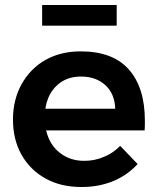

<svg xmlns="http://www.w3.org/2000/svg" viewBox="-20 -745 632 770"><path d="M497 -466C454 -515 389 -539 304 -539C251 -539 204 -528 163 -505C122 -482 90 -449 67 -408C44 -367 32 -319 32 -266C32 -213 43 -166 66 -125C89 -84 121 -52 163 -29C204 -6 252 5 307 5C354 5 396 -3 435 -19C473 -35 505 -58 532 -87L462 -160C443 -141 422 -126 397 -116C372 -105 345 -100 318 -100C279 -100 246 -111 219 -133C192 -154 174 -184 165 -222H560C561 -231 561 -244 561 -261C561 -349 540 -417 497 -466ZM442 -309H162C168 -349 184 -381 210 -404C235 -427 267 -438 305 -438C346 -438 378 -426 403 -403C428 -380 441 -348 442 -309ZM149 -725V-642H448V-725Z"/></svg>

Font: Argentum Sans Medium
Style: Regular
Weight: 500
Designer: Julieta Ulanovsky
Foundry: Julieta Ulanovsky
Version: Version 5.001;January 29, 2019;FontCreator 11.5.0.2425 64-bi